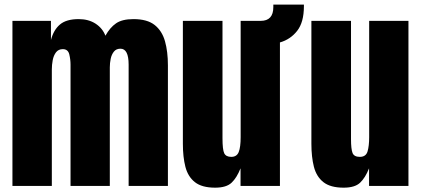

<svg xmlns="http://www.w3.org/2000/svg" viewBox="-20 -825 1868 852"><path d="M35.2 0V-732.4H206.1V-647.5Q217.8 -692.4 246.1 -716.3Q274.4 -740.2 329.1 -740.2Q373 -740.2 404.1 -720Q435.1 -699.7 447.8 -666.5Q467.8 -702.6 494.9 -721.4Q522 -740.2 572.3 -740.2Q633.3 -740.2 666.3 -714.1Q699.2 -688 712.2 -641.8Q725.1 -595.7 725.1 -535.2V0H550.8V-538.1Q550.8 -608.9 514.6 -608.9Q495.6 -608.9 485.4 -595.9Q475.1 -583 471.2 -564Q467.3 -544.9 467.3 -525.9V0H293V-538.1Q293 -561 287.4 -584Q281.7 -606.9 258.8 -606.9Q239.3 -606.9 228.5 -592.8Q217.8 -578.6 213.9 -557.9Q210 -537.1 210 -517.1V0Z M934.6 7.8Q876 7.8 845 -16.6Q814 -41 802.7 -84.7Q791.5 -128.4 791.5 -187V-732.4H967.3V-212.4Q967.3 -160.6 975.1 -144.8Q982.9 -128.9 1006.3 -128.9Q1030.8 -128.9 1039.3 -150.4Q1047.9 -171.9 1047.9 -216.3V-732.4H1136.7Q1192.9 -732.4 1192.9 -793.5V-804.7H1328.6V-797.4Q1328.6 -726.1 1298.6 -688Q1268.6 -649.9 1222.2 -636.7V0H1047.4V-78.1Q1030.8 -36.1 1007.6 -14.2Q984.4 7.8 934.6 7.8Z M1504.9 7.8Q1446.3 7.8 1415.3 -16.6Q1384.3 -41 1373 -84.7Q1361.8 -128.4 1361.8 -187V-732.4H1537.6V-207.5Q1537.6 -163.6 1544.4 -146.2Q1551.3 -128.9 1576.7 -128.9Q1604 -128.9 1611.1 -153.3Q1618.2 -177.7 1618.2 -216.3V-732.4H1792.5V0H1617.7V-78.1Q1601.1 -36.1 1577.9 -14.2Q1554.7 7.8 1504.9 7.8Z"/></svg>

Font: webenart
Style: Regular
Weight: 400
Designer: Vernon Adams
Foundry: Vernon Adams
Version: Version 2.116; ttfautohint (v1.8.3)